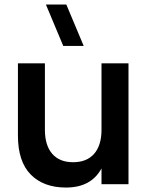

<svg xmlns="http://www.w3.org/2000/svg" viewBox="-20 -823 664 858"><path d="M354 -617.7H262.7L185.1 -802.7H276.4ZM180.7 -540V-243.2Q180.7 -173.8 213.1 -136Q245.6 -98.1 306.6 -98.1Q367.7 -98.1 400.6 -135.7Q433.6 -173.3 433.6 -243.2V-540H554.2V0H433.6V-70.3Q387.2 15.1 274.9 15.1Q174.8 15.1 117.4 -43Q60.1 -101.1 60.1 -217.3V-540Z"/></svg>

Font: Vela Sans Bd
Style: Bold
Weight: 700
Designer: Principal design: Mikhail Sharanda - project Manrope.
Design modification: Ravid Balaliev
Foundry: Mikhail Sharanda
Version: Version 1.001